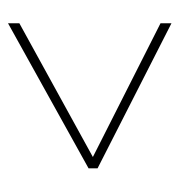

<svg xmlns="http://www.w3.org/2000/svg" viewBox="-4 -664 458 491"><g transform="rotate(90 225.5 -419.0)"><path d="M40 -210 411 -416V-439L40 -628V-600L382 -427L40 -239Z"/></g></svg>

Font: Noto Sans Malayalam UI Condensed Thin
Style: Regular
Weight: 100
Width: 3
Designer: Jelle Bosma - Monotype Design Team
Foundry: Monotype Imaging Inc.
Version: Version 2.104